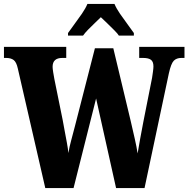

<svg xmlns="http://www.w3.org/2000/svg" viewBox="-25 -951 953 971"><path d="M65 -605Q58 -637 44 -647.5Q30 -658 6 -658H-5V-714H310V-658H290Q241 -658 241 -613Q241 -605 244 -585.5Q247 -566 250 -551L292 -344Q296 -321 302 -289.5Q308 -258 313.5 -228Q319 -198 321 -177Q326 -209 335 -241Q344 -273 354 -313L455 -707H548L636 -339Q647 -291 656.5 -249.5Q666 -208 671 -175Q676 -208 684 -250Q692 -292 700 -335L744 -557Q746 -570 748.5 -588Q751 -606 751 -615Q751 -639 738.5 -648.5Q726 -658 699 -658H679V-714H908V-658H892Q868 -658 854 -644Q840 -630 829 -580L706 0H562L461 -453L347 0H204ZM319 -784Q332 -803 351.5 -829Q371 -855 389.5 -882Q408 -909 417 -931H554Q563 -909 581.5 -882Q600 -855 619.5 -829Q639 -803 652 -784V-771H576Q571 -780 553.5 -797.5Q536 -815 517 -833.5Q498 -852 485 -864Q472 -851 454 -834Q436 -817 420 -800.5Q404 -784 395 -771H319Z"/></svg>

Font: Noto Serif Sinhala ExtraCondensed Black
Style: Regular
Weight: 900
Width: 2
Designer: Jelle Bosma - Monotype Design Team
Foundry: Monotype Imaging Inc.
Version: Version 2.007; ttfautohint (v1.8.4.7-5d5b)